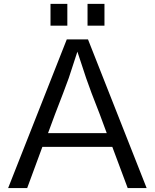

<svg xmlns="http://www.w3.org/2000/svg" viewBox="-20 -960 790 980"><path d="M21.5 0H118.7L196.3 -210.4H553.2L631.8 0H728.5L429.2 -758.8H320.8ZM225.1 -280.3 260.7 -376.5C293.5 -460.4 314.9 -517.6 331.1 -562C347.2 -610.4 360.4 -653.3 375 -696.3C392.1 -647.9 404.3 -605 419.4 -562C434.6 -517.6 456.1 -460.4 489.3 -376.5L524.9 -280.3ZM426.8 -829.1H513.2V-940.4H426.8ZM237.8 -829.1H323.7V-940.4H237.8Z"/></svg>

Font: Duru Sans
Style: Regular
Weight: 400
Designer: Onur Yazıcıgil
Foundry: Onur Yazıcıgil
Version: Version 1.002